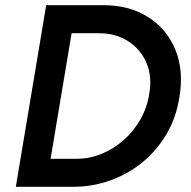

<svg xmlns="http://www.w3.org/2000/svg" viewBox="-20 -720 735 740"><path d="M41 0 158 -700H378Q480 -700 552 -653.5Q624 -607 656.5 -527Q689 -447 671 -343Q659 -267 622.5 -204.5Q586 -142 531.5 -96.5Q477 -51 407.5 -25.5Q338 0 261 0ZM175 -108H275Q325 -108 371.5 -127Q418 -146 456.5 -180Q495 -214 521 -259.5Q547 -305 555 -357Q567 -424 545 -476.5Q523 -529 475 -560.5Q427 -592 360 -592H256Z"/></svg>

Font: Figtree SemiBold
Style: Italic
Weight: 600
Italic angle: -9.5°
Foundry: Erik Kennedy
Version: Version 2.001;gftools[0.9.30]